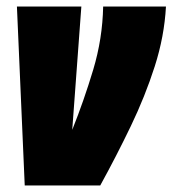

<svg xmlns="http://www.w3.org/2000/svg" viewBox="-20 -570 530 590"><path d="M288 0H56L32 -550H230L202 -171Q238 -261 266.5 -356Q295 -451 297 -550H490Q485 -458 455.5 -366Q426 -274 382 -182.5Q338 -91 288 0Z"/></svg>

Font: Georama Semi Condensed Black
Style: Italic
Weight: 900
Width: 4
Italic angle: -9°
Designer: Jean-Baptiste Levee
Foundry: Production Type
Version: Version 1.000